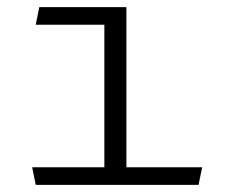

<svg xmlns="http://www.w3.org/2000/svg" viewBox="-20 -520 660 540"><path d="M90.5 -500 80.5 -450.5H273.5V-49.5H70.5L80.5 0H538.5L548.5 -49.5H335.5V-500Z"/></svg>

Font: Monaspace Argon ExtraLight
Style: Regular
Weight: 200
Designer: Riley Cran & the Lettermatic Team
Foundry: Lettermatic
Version: Version 1.000 (Monaspace Argon)